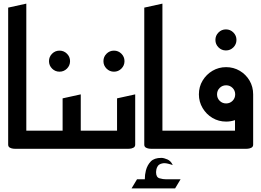

<svg xmlns="http://www.w3.org/2000/svg" viewBox="-20 -820 1440 1058"><path d="M65 0Q65 0 55 -0.5Q45 -1 35 -6Q25 -11 25 -23V-778L125 -800V-100H245V0Z M308 -425Q284 -425 267 -442Q250 -459 250 -483Q250 -507 267 -524Q284 -541 308 -541Q332 -541 349 -524Q366 -507 366 -483Q366 -459 349 -442Q332 -425 308 -425Z M205 0V-100H325V-278L425 -300V-100H545V0H389Q387 0 386 0Q385 0 385 0Z M608 -425Q584 -425 567 -442Q550 -459 550 -483Q550 -507 567 -524Q584 -541 608 -541Q632 -541 649 -524Q666 -507 666 -483Q666 -459 649 -442Q632 -425 608 -425Z M505 0V-100H625V-278L725 -300V-23Q725 -11 715 -6Q705 -1 695 -0.5Q685 0 685 0Z M705 218 735 168H778Q778 142 784 119Q792 89 811 69.5Q830 50 869 50Q883 50 902.5 58.5Q922 67 932 90Q926 87 906 82Q886 77 872 81Q856 85 849.5 95Q843 105 841.5 114.5Q840 124 840 128Q840 129 840 129Q840 157 859 162.5Q878 168 896 168H975L945 218Z M815 0Q815 0 805 -0.5Q795 -1 785 -6Q775 -11 775 -23V-778L875 -800V-100H995V0Z M1225 -542Q1201 -542 1184 -559Q1167 -576 1167 -600Q1167 -624 1184 -641Q1201 -658 1225 -658Q1249 -658 1266 -641Q1283 -624 1283 -600Q1283 -576 1266 -559Q1249 -542 1225 -542Z M955 0V-100H1275V-158Q1251 -150 1226 -150Q1185 -150 1151 -170Q1117 -190 1096.5 -224.5Q1076 -259 1076 -300Q1076 -342 1096.5 -376Q1117 -410 1151 -430Q1185 -450 1226 -450Q1267 -450 1301 -430Q1335 -410 1355 -376Q1375 -342 1375 -300V-23Q1375 -11 1365 -6Q1355 -1 1345 -0.5Q1335 0 1335 0ZM1226 -250Q1247 -250 1261.5 -264.5Q1276 -279 1276 -300Q1276 -321 1261.5 -335.5Q1247 -350 1226 -350Q1205 -350 1190.5 -335.5Q1176 -321 1176 -300Q1176 -279 1190.5 -264.5Q1205 -250 1226 -250Z"/></svg>

Font: Reem Kufi Ink
Style: Regular
Weight: 400
Designer: Khaled Hosny
Version: Version 1.7